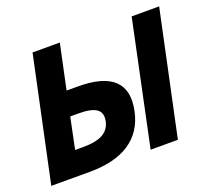

<svg xmlns="http://www.w3.org/2000/svg" viewBox="-128 -659 857 781"><g transform="rotate(-20 300.0 -268.0)"><path d="M-31 0 83 -536H201L160 -343H209Q428 -343 391 -169Q373 -85 308.5 -42.5Q244 0 136 0ZM399 0 512 -536H631L517 0ZM110 -104H145Q201 -104 230.5 -120.5Q260 -137 267 -172Q274 -207 251.5 -223Q229 -239 173 -239H138Z"/></g></svg>

Font: Geist Mono
Style: Bold Italic
Weight: 700
Italic angle: -12°
Monospace: yes
Designer: Basement.studio, Andrés Briganti, Mateo Zaragoza
Foundry: Basement.studio, Vercel, Andrés Briganti, Guido Ferreyra, Mateo Zaragoza
Version: Version 1.500; ttfautohint (v1.8.4.7-5d5b)